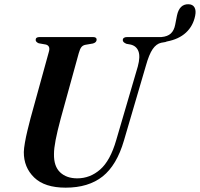

<svg xmlns="http://www.w3.org/2000/svg" viewBox="-20 -875 944 907"><path d="M529 -213 631 -561Q643.5 -607.5 634 -632.8Q624.5 -658 597 -664.5L577.5 -668Q560 -675 560 -685.5Q560.5 -700 581 -700H742.5Q772 -702.5 787.2 -717Q802.5 -731.5 807.5 -758L816 -801.5Q827.5 -856 870.5 -855Q890.5 -854.5 898.8 -840Q907 -825.5 902 -801Q892.5 -752.5 858.5 -721Q824.5 -689.5 768 -679Q765 -677.5 761.5 -676.5L741.5 -673Q718.5 -668 701.2 -643Q684 -618 669 -564L565.5 -211Q531.5 -94.5 464.8 -41.5Q398 11.5 290 11.5Q191 11.5 141.5 -36.5Q92 -84.5 92.5 -157Q93 -174.5 97.8 -201.8Q102.5 -229 109.8 -259Q117 -289 124 -315.5L210.5 -629Q219.5 -658 197 -664.5L163 -670.5Q148.5 -676.5 148.5 -686.5Q148.5 -700 167 -700H419Q436.5 -700 436.5 -688Q436.5 -674.5 419 -669.5L381.5 -663Q370 -660 363.8 -651.5Q357.5 -643 352 -623.5L267 -315.5Q250.5 -254 242.8 -214Q235 -174 235 -147Q234 -89.5 264 -61Q294 -32.5 345 -32.5Q405.5 -32.5 453.2 -74.2Q501 -116 529 -213Z"/></svg>

Font: Fraunces 72pt SemiBold
Style: Italic
Weight: 600
Italic angle: -16°
Version: Version 1.000;[b76b70a41]